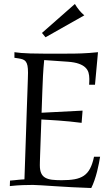

<svg xmlns="http://www.w3.org/2000/svg" viewBox="-20 -944 558 974"><path d="M394 -320.8Q364.7 -324.7 334.7 -327.6Q304.7 -330.6 277.3 -332.5Q250 -334.5 227.3 -335.7Q204.6 -336.9 189.9 -337.9Q188 -279.3 186 -231Q185.1 -210.4 184.6 -189.9Q184.1 -169.4 183.3 -152.1Q182.6 -134.8 182.4 -122.6Q182.1 -110.4 182.1 -106Q182.1 -80.6 189 -65.4Q195.8 -50.3 209.7 -42.5Q223.6 -34.7 244.1 -32.2Q264.6 -29.8 292 -29.8Q331.1 -29.8 358.6 -34.7Q386.2 -39.6 405.5 -52.7Q424.8 -65.9 437 -89.1Q449.2 -112.3 457 -148.9H487.8Q485.8 -135.7 481.9 -115.7Q478 -95.7 472.4 -73.5Q466.8 -51.3 459.2 -29.3Q451.7 -7.3 442.9 9.8Q391.1 8.3 344 5.6Q296.9 2.9 258.1 0.5Q219.2 -2 190.4 -3.9Q161.6 -5.9 147 -5.9Q122.1 -5.9 94.2 -4.9Q66.4 -3.9 29.8 0L30.8 -27.8Q43.5 -28.8 53.2 -29.8Q63 -30.8 71.3 -31.7Q79.6 -32.7 87.4 -33.2Q95.2 -33.7 104 -34.2Q108.9 -177.2 112.8 -293Q114.3 -342.3 116 -390.4Q117.7 -438.5 119.1 -477.5Q120.6 -516.6 121.3 -543Q122.1 -569.3 122.1 -575.2Q122.1 -597.2 119.4 -610.6Q116.7 -624 110.8 -631.6Q105 -639.2 95.7 -642.6Q86.4 -646 73.2 -647.9L53.2 -650.9V-679.2Q66.9 -677.2 87.9 -675.3Q106 -673.8 133.3 -672.9Q160.6 -671.9 200.2 -671.9H317.9Q337.4 -671.9 356 -672.1Q374.5 -672.4 393.6 -673.1Q412.6 -673.8 433.1 -675.3Q453.6 -676.8 477.1 -679.2L461.9 -514.2H432.1Q432.6 -523.9 432.9 -529.5Q433.1 -535.2 433.1 -538.3Q433.1 -541.5 433.1 -542.7Q433.1 -543.9 433.1 -544.9Q433.1 -561 429 -575.7Q424.8 -590.3 412.8 -601.8Q400.9 -613.3 379.6 -620.8Q358.4 -628.4 324.2 -630.9L204.1 -639.2Q200.2 -599.1 198 -557.9Q195.8 -516.6 194.8 -481.9L190.9 -372.1L398.9 -382.8ZM192.9 -776.9 359.9 -923.8Q369.6 -907.2 381.8 -892.3Q394 -877.4 407.7 -866.2L210.9 -754.9Z"/></svg>

Font: Simonetta
Style: Regular
Weight: 400
Designer: Gayaneh Bagdasaryan
Foundry: BrownFox
Version: Version 1.001